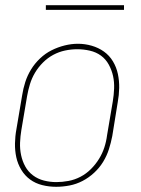

<svg xmlns="http://www.w3.org/2000/svg" viewBox="-20 -709 540 737"><path d="M195 8Q168 8 142 1.5Q116 -5 95.5 -20Q75 -35 61.5 -57.5Q48 -80 42.5 -105.5Q37 -131 37.5 -158.5Q38 -186 43 -213L65 -343Q69 -369 77 -394Q85 -419 99 -442Q113 -465 133.5 -484.5Q154 -504 178 -516Q202 -528 228 -534.5Q254 -541 279 -541Q306 -541 332 -533.5Q358 -526 379 -511Q400 -496 413.5 -473.5Q427 -451 432.5 -425Q438 -399 437.5 -371.5Q437 -344 432 -317L411 -187Q406 -161 398 -136Q390 -111 376 -88Q362 -65 341.5 -46Q321 -27 297 -14.5Q273 -2 247 3Q221 8 196 8Q196 8 195.5 8Q195 8 195 8ZM196 -10Q219 -10 243 -14.5Q267 -19 289 -30.5Q311 -42 329 -60Q347 -78 360 -99Q373 -120 380.5 -143Q388 -166 391 -190L413 -320Q417 -344 418 -369Q419 -394 414 -417Q409 -440 397.5 -461Q386 -482 367.5 -495.5Q349 -509 325 -514.5Q301 -520 277 -520Q253 -520 229.5 -515Q206 -510 184.5 -498.5Q163 -487 145 -469Q127 -451 114.5 -430Q102 -409 95 -386Q88 -363 84 -340L62 -210Q58 -186 57 -161.5Q56 -137 61 -113.5Q66 -90 77 -70Q88 -50 106.5 -36Q125 -22 148.5 -16Q172 -10 196 -10ZM156 -671V-689H456V-671Z"/></svg>

Font: Iosevka Curly Thin Oblique
Style: Regular
Weight: 100
Italic angle: -9°
Monospace: yes
Designer: Belleve Invis
Foundry: Belleve Invis
Version: Version 11.1.0; ttfautohint (v1.8.3)